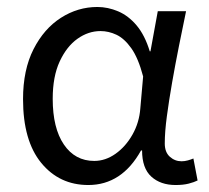

<svg xmlns="http://www.w3.org/2000/svg" viewBox="-20 -518 600 550"><path d="M233 12Q150 12 98 -51.5Q46 -115 46 -234Q46 -318 76 -377Q106 -436 154.5 -467Q203 -498 259 -498Q289 -498 318.5 -485.5Q348 -473 371.5 -445Q395 -417 409 -371H411L432 -486H513Q503 -438 492.5 -385.5Q482 -333 473 -281.5Q464 -230 458 -185Q452 -140 452 -107Q452 -82 466.5 -69Q481 -56 500 -56Q509 -56 518 -58.5Q527 -61 534 -64L546 -1Q536 4 520.5 8Q505 12 483 12Q440 12 413.5 -12Q387 -36 387 -87H384Q329 12 233 12ZM250 -57Q282 -57 311 -77.5Q340 -98 359.5 -132.5Q379 -167 382 -208L390 -299Q376 -352 356 -380Q336 -408 313.5 -418.5Q291 -429 268 -429Q233 -429 202 -407Q171 -385 151 -342Q131 -299 131 -235Q131 -151 163 -104Q195 -57 250 -57Z"/></svg>

Font: Source Sans 3
Style: Regular
Weight: 400
Designer: Paul D. Hunt
Foundry: Adobe
Version: Version 3.046;hotconv 1.0.118;makeotfexe 2.5.65603